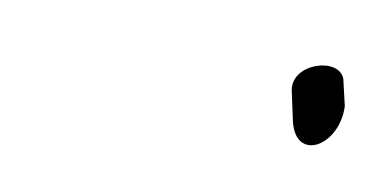

<svg xmlns="http://www.w3.org/2000/svg" viewBox="-23 -357 201 99"><g transform="rotate(5 77.5 -308.0)"><path d="M127 -315 129 -299C132 -278 154 -288 155 -309L153 -323C150 -334 126 -329 127 -315ZM129 -299Z"/></g></svg>

Font: Stray Cat
Style: LtExtObl
Weight: 300
Version: Version 1.0